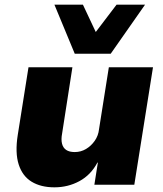

<svg xmlns="http://www.w3.org/2000/svg" viewBox="-20 -791 699 822"><path d="M213 11Q155 11 115.5 -13Q76 -37 60 -87Q44 -137 56 -213L102 -503H290L246 -220Q241 -194 245.5 -176Q250 -158 263.5 -149Q277 -140 300 -140Q326 -140 348 -153Q370 -166 385.5 -188Q401 -210 404 -238L446 -503H635L555 0H384L399 -95H397Q369 -42 320 -15.5Q271 11 213 11ZM300 -561 213 -771H335L390 -654L479 -771H601L454 -561Z"/></svg>

Font: Nunito Sans 8pt Black
Style: Italic
Weight: 900
Italic angle: -9°
Version: Version 3.101;gftools[0.9.27]